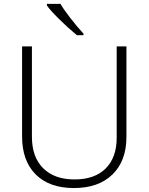

<svg xmlns="http://www.w3.org/2000/svg" viewBox="-20 -951 759 981"><path d="M219.7 -931.2H289.1Q301.8 -907.7 337.4 -861.6Q373 -815.4 406.7 -778.8V-771H373Q327.1 -808.6 281.7 -853.8Q236.3 -898.9 219.7 -922.9ZM626 -713.9V-252Q626 -128.9 554.7 -59.6Q483.4 9.8 357.7 9.8Q231.9 9.8 162.4 -59.8Q92.8 -129.4 92.8 -253.9V-713.9H143.1V-252Q143.1 -148.9 200.4 -91.6Q257.8 -34.2 360.8 -34.2Q463.9 -34.2 520 -90.3Q576.2 -146.5 576.2 -247.1V-713.9Z"/></svg>

Font: Open Sans Hebrew Light
Style: Regular
Weight: 300
Foundry: Ascender Corporation, Yanek Iontef
Version: Version 2.001;PS 002.001;hotconv 1.0.70;makeotf.lib2.5.58329